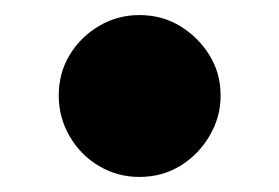

<svg xmlns="http://www.w3.org/2000/svg" viewBox="-20 -431 370 255"><path d="M165 -196Q136 -196 111.5 -210.5Q87 -225 72.5 -250Q58 -275 58 -304Q58 -334 72.5 -358Q87 -382 111.5 -396.5Q136 -411 165 -411Q195 -411 219 -396.5Q243 -382 258 -358Q273 -334 273 -304Q273 -275 258 -250Q243 -225 219 -210.5Q195 -196 165 -196Z"/></svg>

Font: DVN-Rubik
Style: Regular
Weight: 400
Designer: Hubert and Fischer
Foundry: Hubert & Fischer
Version: Version 2.102